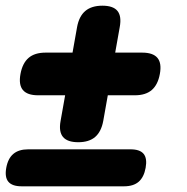

<svg xmlns="http://www.w3.org/2000/svg" viewBox="-39 -590 659 675"><path d="M236 -90Q198 -90 182.5 -108.5Q167 -127 174 -165L190 -255H95Q57 -255 41.5 -273.5Q26 -292 33 -330Q40 -368 61.5 -386.5Q83 -405 121 -405H216L232 -495Q239 -533 261 -551.5Q283 -570 321 -570Q359 -570 374 -551.5Q389 -533 382 -495L366 -405H461Q499 -405 514.5 -386.5Q530 -368 523 -330Q516 -292 494.5 -273.5Q473 -255 435 -255H340L324 -165Q317 -127 295.5 -108.5Q274 -90 236 -90ZM37 65Q4 65 -9.5 49Q-23 33 -17 0Q-11 -33 8 -49Q27 -65 60 -65H420Q453 -65 466 -49Q479 -33 473 0Q467 33 448.5 49Q430 65 397 65Z"/></svg>

Font: Maple Mono NL ExtraBold
Style: Italic
Weight: 800
Italic angle: -10°
Monospace: yes
Designer: subframe7536
Version: Version 7.000